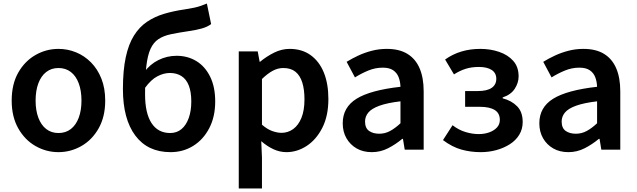

<svg xmlns="http://www.w3.org/2000/svg" viewBox="-20 -845 3595 1084"><path d="M310 14Q241 14 180.5 -20.5Q120 -55 83 -120.5Q46 -186 46 -277Q46 -370 83 -435Q120 -500 180.5 -534.5Q241 -569 310 -569Q362 -569 409.5 -549.5Q457 -530 494 -492.5Q531 -455 552.5 -401Q574 -347 574 -277Q574 -186 537 -120.5Q500 -55 439.5 -20.5Q379 14 310 14ZM310 -94Q351 -94 380 -116.5Q409 -139 424.5 -180.5Q440 -222 440 -277Q440 -333 424.5 -374.5Q409 -416 380 -438.5Q351 -461 310 -461Q270 -461 241 -438.5Q212 -416 196.5 -374.5Q181 -333 181 -277Q181 -222 196.5 -180.5Q212 -139 241 -116.5Q270 -94 310 -94Z M943 14Q814 14 744 -79.5Q674 -173 674 -342Q674 -448 690 -522Q706 -596 736.5 -644.5Q767 -693 810 -722Q853 -751 906.5 -767Q960 -783 1023 -792Q1055 -797 1076 -801.5Q1097 -806 1114 -812Q1131 -818 1148 -825L1172 -709Q1151 -693 1118.5 -684Q1086 -675 1050 -670Q989 -661 946 -652Q903 -643 874.5 -624Q846 -605 829.5 -568.5Q813 -532 806 -470Q799 -408 799 -313Q799 -206 835.5 -150Q872 -94 941 -94Q978 -94 1004.5 -116Q1031 -138 1045.5 -178.5Q1060 -219 1060 -272Q1060 -326 1046 -362Q1032 -398 1004.5 -415.5Q977 -433 939 -433Q905 -433 869 -414.5Q833 -396 798 -348L793 -436Q826 -482 874.5 -506Q923 -530 977 -530Q1039 -530 1088 -500.5Q1137 -471 1166 -413Q1195 -355 1195 -272Q1195 -186 1161.5 -121.5Q1128 -57 1071 -21.5Q1014 14 943 14Z M1328 219V-555H1435L1446 -496H1448Q1484 -526 1527 -547.5Q1570 -569 1615 -569Q1685 -569 1734 -533.5Q1783 -498 1808.5 -435Q1834 -372 1834 -286Q1834 -191 1800 -124Q1766 -57 1712 -21.5Q1658 14 1597 14Q1560 14 1524 -2.5Q1488 -19 1455 -48L1459 45V219ZM1569 -95Q1606 -95 1635.5 -116.5Q1665 -138 1682 -180Q1699 -222 1699 -284Q1699 -340 1686.5 -379.5Q1674 -419 1648 -440Q1622 -461 1579 -461Q1549 -461 1520 -445.5Q1491 -430 1459 -399V-141Q1489 -115 1517.5 -105Q1546 -95 1569 -95Z M2079 14Q2030 14 1993.5 -7Q1957 -28 1936 -64.5Q1915 -101 1915 -149Q1915 -239 1993 -287.5Q2071 -336 2241 -355Q2240 -385 2230.5 -409.5Q2221 -434 2199.5 -448.5Q2178 -463 2141 -463Q2099 -463 2060 -447Q2021 -431 1984 -408L1937 -496Q1968 -515 2003.5 -531.5Q2039 -548 2079.5 -558.5Q2120 -569 2164 -569Q2234 -569 2280 -541Q2326 -513 2349 -459.5Q2372 -406 2372 -329V0H2265L2255 -61H2251Q2214 -30 2171 -8Q2128 14 2079 14ZM2121 -90Q2154 -90 2182.5 -105.5Q2211 -121 2241 -149V-273Q2166 -264 2122 -248Q2078 -232 2059.5 -209.5Q2041 -187 2041 -159Q2041 -122 2063.5 -106Q2086 -90 2121 -90Z M2694 14Q2637 14 2585 -0.5Q2533 -15 2481 -54L2535 -138Q2570 -111 2608.5 -99.5Q2647 -88 2682 -88Q2716 -88 2743 -98Q2770 -108 2786 -125.5Q2802 -143 2802 -168Q2802 -206 2773 -224Q2744 -242 2689 -242H2606V-331H2678Q2730 -331 2756 -349Q2782 -367 2782 -400Q2782 -433 2756 -450Q2730 -467 2684 -467Q2642 -467 2609 -456.5Q2576 -446 2543 -425L2493 -509Q2535 -539 2584.5 -554Q2634 -569 2692 -569Q2749 -569 2798.5 -552Q2848 -535 2878 -501Q2908 -467 2908 -414Q2908 -377 2886 -343.5Q2864 -310 2818 -295V-290Q2868 -277 2899.5 -245Q2931 -213 2931 -156Q2931 -116 2911.5 -84Q2892 -52 2858 -30.5Q2824 -9 2782 2.5Q2740 14 2694 14Z M3189 14Q3140 14 3103.5 -7Q3067 -28 3046 -64.5Q3025 -101 3025 -149Q3025 -239 3103 -287.5Q3181 -336 3351 -355Q3350 -385 3340.5 -409.5Q3331 -434 3309.5 -448.5Q3288 -463 3251 -463Q3209 -463 3170 -447Q3131 -431 3094 -408L3047 -496Q3078 -515 3113.5 -531.5Q3149 -548 3189.5 -558.5Q3230 -569 3274 -569Q3344 -569 3390 -541Q3436 -513 3459 -459.5Q3482 -406 3482 -329V0H3375L3365 -61H3361Q3324 -30 3281 -8Q3238 14 3189 14ZM3231 -90Q3264 -90 3292.5 -105.5Q3321 -121 3351 -149V-273Q3276 -264 3232 -248Q3188 -232 3169.5 -209.5Q3151 -187 3151 -159Q3151 -122 3173.5 -106Q3196 -90 3231 -90Z"/></svg>

Font: Noto Sans HK SemiBold
Style: Regular
Weight: 600
Version: Version 2.004-H2;hotconv 1.0.118;makeotfexe 2.5.65603